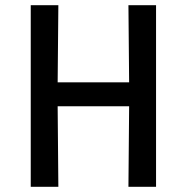

<svg xmlns="http://www.w3.org/2000/svg" viewBox="-20 -717 717 737"><path d="M98 0V-697H204L201 -366L154 -401H523L476 -366L473 -697H579V0H473L476 -344L523 -309H154L201 -344L204 0Z"/></svg>

Font: Ruda SemiBold
Style: Regular
Weight: 600
Designer: Mariela Monsalve and Angelina Sanchez
Foundry: Mariela Monsalve and Angelina Sanchez
Version: Version 2.001